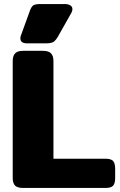

<svg xmlns="http://www.w3.org/2000/svg" viewBox="-20 -932 594 952"><path d="M81 -742Q81 -750 84 -757L128 -878Q135 -898 144.5 -905Q154 -912 180 -912H300Q318 -912 328.5 -905.5Q339 -899 339 -887Q339 -876 332 -865L267 -750Q255 -730 244 -723.5Q233 -717 204 -717H115Q81 -717 81 -742ZM43 -50V-629Q43 -655 55 -667.5Q67 -680 95 -680H192Q221 -680 233 -667.5Q245 -655 245 -629V-145H503Q531 -145 541 -133.5Q551 -122 551 -95V-49Q551 -23 541 -11.5Q531 0 503 0H95Q66 0 54.5 -12Q43 -24 43 -50Z"/></svg>

Font: Mitr SemiBold
Style: Regular
Weight: 600
Designer: Thanarat Vachiruckul
Foundry: Cadson Demak
Version: Version 1.003